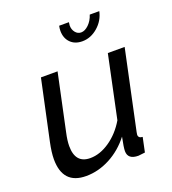

<svg xmlns="http://www.w3.org/2000/svg" viewBox="-135 -832 847 944"><g transform="rotate(-20 288.5 -360.0)"><path d="M442 -730H492Q482 -683 445 -651Q408 -619 364 -619Q325 -619 302 -642.5Q279 -666 279 -704Q279 -716 282 -730H333Q331 -718 331 -713Q331 -692 343 -677Q355 -662 373 -662Q393 -662 413 -681.5Q433 -701 442 -730ZM33 -122Q33 -157 44 -209L111 -522H198L135 -226Q126 -186 126 -157Q126 -66 204 -66Q255 -66 306 -101Q357 -136 392 -195L461 -522H549L461 -108Q459 -98 459 -95Q459 -77 481 -76L465 0Q435 4 430 4Q375 4 375 -40Q375 -59 386 -112Q341 -54 280 -22Q219 10 155 10Q33 10 33 -122Z"/></g></svg>

Font: Raleway-v4020 Medium
Style: Italic
Weight: 500
Italic angle: -12°
Designer: Matt McInerney, Pablo Impallari, Rodrigo Fuenzalida
Foundry: Matt McInerney, Pablo Impallari, Rodrigo Fuenzalida
Version: Version 4.020;PS 004.020;hotconv 1.0.88;makeotf.lib2.5.64775